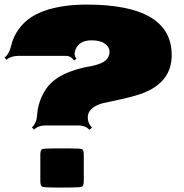

<svg xmlns="http://www.w3.org/2000/svg" viewBox="-21 -729 802 837"><path d="M356.4 -709Q727.5 -709 727.5 -488.8Q727.5 -362.3 583 -316.4Q546.4 -304.7 507.1 -296.4Q467.8 -288.1 461.9 -286.6Q456.1 -285.2 444.3 -282.7Q432.6 -280.3 424.6 -278.3Q416.5 -276.4 403.3 -270.5Q390.1 -264.6 381.8 -257.8Q361.3 -240.2 361.6 -215.8Q361.8 -191.4 379.9 -172.9L369.6 -163.1Q350.6 -182.1 321.8 -182.1H176.3Q146 -182.1 127.4 -164.1L118.2 -173.8Q138.7 -191.4 141.1 -230Q143.6 -268.6 159.9 -305.2Q176.3 -341.8 198.7 -364.3Q221.2 -386.7 253.9 -403.3Q306.2 -429.7 382.3 -441.9Q424.8 -451.7 440.7 -466.8Q456.5 -481.9 456.5 -502.9Q456.5 -523.9 436.3 -538.6Q416 -553.2 378.4 -553.2Q324.2 -553.2 308.1 -512.7Q304.2 -502.4 304.2 -493.7Q304.2 -484.9 312.5 -472.7L301.8 -465.3Q288.6 -485.4 266.1 -485.4H58.1Q28.3 -485.4 6.3 -468.3L-1 -478Q19.5 -494.1 28.1 -531.2Q36.6 -568.4 60.5 -601.6Q84.5 -634.8 116.2 -654.8Q147.9 -674.8 189.5 -687.5Q262.7 -709 356.4 -709ZM284.7 88.4H214.8Q171.9 88.4 163.3 85Q154.8 81.5 154.8 60.1V-54.2Q154.8 -75.7 163.1 -78.9Q171.4 -82 214.8 -82H284.7Q328.1 -82 336.2 -78.9Q344.2 -75.7 344.2 -54.2V60.1Q344.2 81.5 335.9 85Q327.6 88.4 284.7 88.4Z"/></svg>

Font: Nosifer Caps
Style: Regular
Weight: 800
Version: Version 001.002